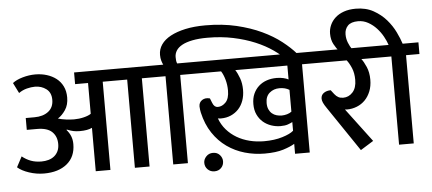

<svg xmlns="http://www.w3.org/2000/svg" viewBox="-58 -1013 2724 1212"><g transform="rotate(-5 1304.0 -406.5)"><path d="M36 -600Q60 -619 100.5 -630.5Q141 -642 180 -642Q219 -642 253 -631.5Q287 -621 313 -601Q339 -581 354 -550.5Q369 -520 369 -480Q369 -433 347.5 -401Q326 -369 299 -352Q323 -345 350 -341.5Q377 -338 401 -338Q432 -338 462.5 -345.5Q493 -353 508 -364V-559H426V-633H937V-559H849V0H756V-559H601V0H508V-275Q480 -261 430 -261Q409 -261 391 -264.5Q373 -268 349 -278L347 -275Q364 -256 373 -233.5Q382 -211 382 -183Q382 -103 328 -58.5Q274 -14 182 -14Q134 -14 87.5 -29.5Q41 -45 15 -68L50 -134Q76 -113 105.5 -102Q135 -91 173 -91Q196 -91 217 -97Q238 -103 253.5 -115.5Q269 -128 278 -147Q287 -166 287 -192Q287 -240 257 -269Q227 -298 162 -298H97V-373H152Q207 -373 240.5 -399Q274 -425 274 -473Q274 -519 243.5 -542Q213 -565 172 -565Q148 -565 120.5 -558Q93 -551 69 -534Z M999 -559H912V-633H991Q986 -642 981 -658.5Q976 -675 976 -696Q976 -732 996.5 -761.5Q1017 -791 1056 -812Q1095 -833 1150.5 -845Q1206 -857 1277 -857Q1385 -857 1473.5 -836Q1562 -815 1632 -782Q1702 -749 1753.5 -708.5Q1805 -668 1838 -630L1853 -613L1795 -572L1777 -590Q1743 -626 1694.5 -660Q1646 -694 1584 -720Q1522 -746 1446.5 -762Q1371 -778 1283 -778Q1228 -778 1188 -770Q1148 -762 1122.5 -748Q1097 -734 1085 -715Q1073 -696 1073 -674Q1073 -663 1074 -653Q1075 -643 1079 -633H1180V-559H1092V0H999Z M1195 7Q1195 -15 1212 -33Q1229 -51 1255 -51Q1282 -51 1298 -33Q1314 -15 1314 7Q1314 32 1297.5 49Q1281 66 1255 66Q1229 66 1212 49Q1195 32 1195 7ZM1771 -201Q1760 -195 1742 -188.5Q1724 -182 1695 -182Q1665 -182 1636 -192Q1607 -202 1585 -221Q1563 -240 1549.5 -268.5Q1536 -297 1536 -335Q1536 -372 1548.5 -400Q1561 -428 1582.5 -447.5Q1604 -467 1633 -477Q1662 -487 1696 -487Q1719 -487 1738.5 -482.5Q1758 -478 1771 -471V-559H1441Q1455 -538 1467 -505Q1479 -472 1479 -431Q1479 -394 1468 -363Q1457 -332 1436.5 -310Q1416 -288 1387.5 -275.5Q1359 -263 1324 -263Q1315 -263 1305 -265Q1320 -224 1347.5 -192.5Q1375 -161 1411.5 -139.5Q1448 -118 1492 -107Q1536 -96 1584 -96Q1649 -96 1699.5 -111.5Q1750 -127 1771 -146ZM1771 -267V-405Q1745 -421 1709 -421Q1672 -421 1646 -399Q1620 -377 1620 -335Q1620 -311 1627.5 -294.5Q1635 -278 1647.5 -267.5Q1660 -257 1676 -252.5Q1692 -248 1709 -248Q1725 -248 1742.5 -253Q1760 -258 1771 -267ZM1771 -63Q1745 -47 1699 -32.5Q1653 -18 1581 -18Q1516 -18 1455 -35.5Q1394 -53 1343 -89Q1292 -125 1255 -180.5Q1218 -236 1201 -311Q1200 -316 1198 -328Q1196 -340 1196 -350Q1196 -376 1216.5 -389.5Q1237 -403 1266 -395L1278 -365Q1289 -337 1311 -337Q1339 -337 1361.5 -360.5Q1384 -384 1384 -435Q1384 -471 1374.5 -504.5Q1365 -538 1351 -559H1160V-633H1951V-559H1864V0H1771Z M2269 -38 2187 13 1997 -268Q1981 -291 1974.5 -305.5Q1968 -320 1968 -332Q1968 -355 1986 -367.5Q2004 -380 2030 -380L2050 -354Q2061 -340 2074 -333Q2087 -326 2105 -326Q2140 -326 2165 -353.5Q2190 -381 2190 -432Q2190 -475 2176.5 -507Q2163 -539 2147 -559H1931V-633H2365V-559H2240Q2254 -542 2269.5 -506.5Q2285 -471 2285 -425Q2285 -384 2272 -351.5Q2259 -319 2237 -296.5Q2215 -274 2185 -262Q2155 -250 2122 -250Q2114 -250 2109 -251Z M2430 -559H2345V-633H2419Q2411 -658 2395 -687Q2379 -716 2356 -741Q2333 -766 2303.5 -782.5Q2274 -799 2240 -799Q2195 -799 2174.5 -777.5Q2154 -756 2154 -723Q2154 -695 2164 -670Q2174 -645 2188 -625L2122 -601L2105 -621Q2088 -640 2072.5 -668.5Q2057 -697 2057 -736Q2057 -764 2068.5 -790Q2080 -816 2102 -836Q2124 -856 2156.5 -867.5Q2189 -879 2232 -879Q2296 -879 2343.5 -852.5Q2391 -826 2424 -788Q2457 -750 2477.5 -707.5Q2498 -665 2508 -633H2608V-559H2523V0H2430Z"/></g></svg>

Font: Mukta Medium
Style: Regular
Weight: 500
Designer: Girish Dalvi and Yashodeep Gholap
Foundry: Ek Type
Version: Version 2.538;PS 1.002;hotconv 16.6.51;makeotf.lib2.5.65220;